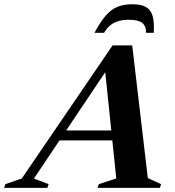

<svg xmlns="http://www.w3.org/2000/svg" viewBox="-95 -908 844 928"><path d="M168.5 -229.5 184 -277.5H512.5L496.5 -229.5ZM619.5 -47 683.5 -18 678 0H376.5L382.5 -18L467 -45.5L410.5 -589.5L435 -591L69 -45L140 -18L134 0H-75L-69 -18L10.5 -45.5L449 -688.5H544ZM528.5 -812.5Q500 -812.5 477.5 -806Q455 -799.5 437.8 -785.5Q420.5 -771.5 408 -749.5H361.5Q390 -802.5 416 -832.5Q442 -862.5 472.8 -875Q503.5 -887.5 544 -887.5Q585.5 -887.5 609.2 -874.8Q633 -862 642.2 -832Q651.5 -802 648 -749.5H611Q611.5 -782.5 592 -797.5Q572.5 -812.5 528.5 -812.5Z"/></svg>

Font: Newsreader 36pt
Style: Bold Italic
Weight: 700
Italic angle: -17°
Designer: Hugues Gentile
Foundry: Production Type
Version: Version 1.003